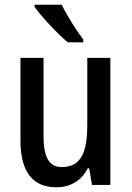

<svg xmlns="http://www.w3.org/2000/svg" viewBox="-20 -852 559 816"><path d="M242 -832H127V-823C154 -783 227 -706 268 -672H334V-684C306 -720 264 -787 242 -832ZM449 -606H351V-325C351 -204 325 -142 242 -142C189 -142 165 -184 165 -273V-606H67V-254C67 -127 115 -56 220 -56C277 -56 326 -83 353 -137H359L371 -66H449Z"/></svg>

Font: Noto Sans Malayalam UI Condensed Medium
Style: Regular
Weight: 500
Width: 3
Designer: Jelle Bosma - Monotype Design Team
Foundry: Monotype Imaging Inc.
Version: Version 2.104